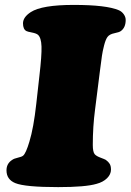

<svg xmlns="http://www.w3.org/2000/svg" viewBox="-20 -744 529 778"><path d="M127 -323.2 139.6 -436Q149.4 -519.5 148.2 -555.4Q147 -591.3 133.8 -603Q127 -608.9 109.1 -612.3Q91.3 -615.7 86.9 -618.2Q73.2 -625.5 73.2 -649.4Q73.2 -674.3 104.5 -694.8Q149.4 -724.1 278.8 -724.1Q411.1 -724.1 461.4 -702.6Q473.6 -697.3 481.4 -686.3Q489.3 -675.3 489.3 -663.1Q489.3 -632.3 469.7 -618.2Q463.4 -613.3 443.6 -609.4Q423.8 -605.5 415.5 -594.2Q407.7 -583.5 401.6 -559.3Q395.5 -535.2 393.1 -518.1Q390.6 -501 384.8 -455.6L365.2 -300.3Q356 -230.5 356 -156.7Q356 -128.4 363.8 -119.1Q370.6 -111.3 387.7 -105Q404.8 -98.6 408.7 -96.2Q418.9 -88.9 424.3 -80.3Q429.7 -71.8 429.7 -56.6Q429.7 -37.6 413.6 -21.7Q397.5 -5.9 371.1 1Q326.7 14.2 215.8 14.2Q81.5 14.2 42 -2Q6.3 -16.6 6.3 -53.7Q6.3 -81.1 28.8 -95.7Q36.6 -101.6 52.2 -105Q67.9 -108.4 73.7 -113.3Q85 -122.6 99.1 -169.9Q116.2 -225.6 127 -323.2Z"/></svg>

Font: Cooper* Black
Style: Italic
Weight: 900
Italic angle: -7°
Designer: Owen Earl
Foundry: indestructible type*
Version: Version 0.001